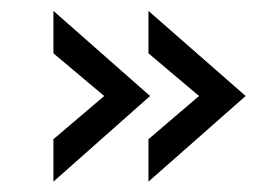

<svg xmlns="http://www.w3.org/2000/svg" viewBox="-20 -429 510 358"><path d="M79.6 -90.3V-169.4L174.3 -250L79.6 -329.6V-408.7L259.8 -250ZM256.8 -90.3V-169.4L351.1 -250L256.8 -329.6V-408.7L438 -250Z"/></svg>

Font: Acari Sans
Style: Regular
Weight: 400
Designer: Alfredo Marco Pradil and Stefan Peev
Foundry: Hanken Design Co.
Version: Version 1.045;February 4, 2021;FontCreator 13.0.0.2655 64-bi